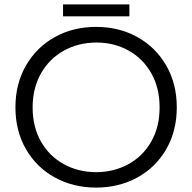

<svg xmlns="http://www.w3.org/2000/svg" viewBox="-20 -836 872 871"><path d="M266 -816H567V-762H266ZM50 -349Q50 -456 98 -539Q146 -622 229 -668Q312 -714 416 -714Q520 -714 603 -668Q686 -622 734 -539Q782 -456 782 -349Q782 -242 734 -159Q686 -76 602.5 -30.5Q519 15 416 15Q313 15 229.5 -30.5Q146 -76 98 -159Q50 -242 50 -349ZM704 -349Q704 -437 666.5 -503.5Q629 -570 563.5 -606.5Q498 -643 418 -643Q337 -643 271 -607Q205 -571 166.5 -504Q128 -437 128 -349Q128 -260 166 -193.5Q204 -127 270 -91Q336 -55 416 -55Q496 -55 562 -91Q628 -127 666 -193.5Q704 -260 704 -349Z"/></svg>

Font: Prompt Light
Style: Regular
Weight: 300
Designer: Katatrad Team
Foundry: CadsonDemak
Version: Version 1.001